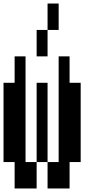

<svg xmlns="http://www.w3.org/2000/svg" viewBox="-20 -1050 540 1090"><path d="M313 -880H250V-1030H313ZM250 -730H188V-880H250ZM125 -130H188V20H63V-130H0V-580H63V-730H125ZM438 -580V-130H375V20H250V-130H188V-580H250V-130H313V-730H375V-580Z"/></svg>

Font: 2P VHS
Style: Regular
Weight: 400
Designer: CodeMan38
Foundry: CodeMan38
Version: Version 3.000